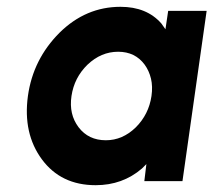

<svg xmlns="http://www.w3.org/2000/svg" viewBox="-20 -532 627 564"><path d="M474 -500 466 -446Q463 -450 460 -454.5Q457 -459 454 -463Q411 -512 334 -512Q232 -512 155 -436Q77 -358 62 -250Q47 -140 103 -64Q159 12 261 12Q340 12 397 -37Q400 -40 403.5 -43.5Q407 -47 410 -50L404 0H516L587 -500ZM327 -380Q377 -380 405 -342Q418 -324 423.5 -301Q429 -278 425 -250Q421 -223 409.5 -200Q398 -177 379 -158Q340 -120 291 -120Q240 -120 211 -158Q182 -196 190 -250Q198 -304 237 -342Q277 -380 327 -380Z"/></svg>

Font: Unageo
Style: Bold-Italic
Weight: 700
Designer: Richard Sepsi
Foundry: Richard Sepsi
Version: Version 2.000